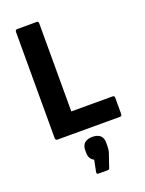

<svg xmlns="http://www.w3.org/2000/svg" viewBox="-167 -734 807 1069"><g transform="rotate(-20 236.5 -199.5)"><path d="M75 0Q63 0 63 -13V-642Q63 -655 75 -655H191Q201 -655 201 -642V-121H445Q457 -121 457 -109V-13Q457 0 445 0ZM224 256Q214 256 215 244L229 175Q216 169 208 156.5Q200 144 200 125V108Q200 80 216.5 66Q233 52 261 52Q292 52 308 66Q324 80 324 108V127Q324 139 322.5 151Q321 163 315 178L291 248Q289 256 279 256Z"/></g></svg>

Font: Sofia Sans Semi Condensed ExtraBold
Style: Regular
Weight: 800
Designer: Botio Nikoltchev, Ani Petrova
Foundry: lettersoup
Version: Version 4.100